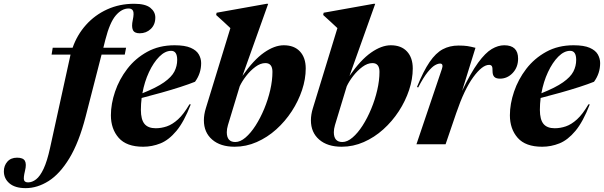

<svg xmlns="http://www.w3.org/2000/svg" viewBox="-214 -765 3202 1018"><path d="M240 -146.5Q204.5 -9.5 154 73.8Q103.5 157 43.8 194.8Q-16 232.5 -78 232.5Q-134 232.5 -163.8 207.2Q-193.5 182 -193.5 143Q-193.5 113.5 -175 92.2Q-156.5 71 -123.5 71Q-91.5 71 -82 87.8Q-72.5 104.5 -81.5 141Q-90.5 178 -86.5 190Q-82.5 202 -65 202Q-43.5 202 -22.5 185.8Q-1.5 169.5 17.2 129.8Q36 90 51.5 19L158 -466.5Q159 -471 160 -475.5H59.5L65.5 -512H171Q195 -580.5 242 -633Q289 -685.5 354.2 -715.2Q419.5 -745 497.5 -745Q556.5 -745 583 -723.8Q609.5 -702.5 609.5 -672Q609.5 -634.5 585.5 -611.5Q561.5 -588.5 526.5 -588.5Q498.5 -588.5 490.5 -606.2Q482.5 -624 490 -659Q497.5 -694.5 491.5 -707.2Q485.5 -720 468 -720Q431.5 -720 399.8 -683Q368 -646 344.5 -554L334 -512H454.5L447.5 -475.5H324.5Z M797.5 -211.5Q762 -119.5 721.5 -71Q681 -22.5 636.8 -4.8Q592.5 13 545 13Q457 13 415.5 -34Q374 -81 374 -154Q374 -214 396 -279Q418 -344 460.8 -399.8Q503.5 -455.5 566.5 -490.2Q629.5 -525 711.5 -525Q766.5 -525 797.2 -511.5Q828 -498 840.2 -476.2Q852.5 -454.5 852.5 -430.5Q852.5 -375.5 820 -331.5Q789 -319 742.8 -304Q696.5 -289 643 -274Q589.5 -259 537 -245.5Q533 -213.5 533 -182.5Q533 -131.5 552 -108.2Q571 -85 612 -85Q641 -85 670.5 -95Q700 -105 730 -132.2Q760 -159.5 790.5 -212ZM693.5 -495.5Q661.5 -495.5 630.8 -464.8Q600 -434 576 -382.8Q552 -331.5 541 -270.5Q616 -300.5 655.8 -328.5Q695.5 -356.5 710.5 -385.5Q725.5 -414.5 725.5 -447.5Q725.5 -495.5 693.5 -495.5Z M1007.5 -616Q993.5 -629 973.8 -647.5Q954 -666 932 -685.5L934.5 -697.5L1200 -745H1208L1071.5 -362.5Q1130.5 -447.5 1186 -486.2Q1241.5 -525 1290.5 -525Q1346 -525 1376.5 -492Q1407 -459 1407 -402Q1407 -346 1387.5 -287.5Q1368 -229 1333 -175.2Q1298 -121.5 1250.8 -79Q1203.5 -36.5 1147.2 -11.8Q1091 13 1030 13Q954.5 13 910.8 -25Q867 -63 867 -127Q867 -158 877.5 -191.5ZM994.5 -101.5Q988.5 -81 988.5 -64Q988.5 -12 1033.5 -12Q1060 -12 1087.8 -35.8Q1115.5 -59.5 1141 -99.2Q1166.5 -139 1186.8 -187.8Q1207 -236.5 1218.8 -287.5Q1230.5 -338.5 1230.5 -384Q1230.5 -430.5 1193 -430.5Q1167 -430.5 1140 -410.5Q1113 -390.5 1091 -362Q1069 -333.5 1057 -307.5Z M1575 -616Q1561 -629 1541.2 -647.5Q1521.5 -666 1499.5 -685.5L1502 -697.5L1767.5 -745H1775.5L1639 -362.5Q1698 -447.5 1753.5 -486.2Q1809 -525 1858 -525Q1913.5 -525 1944 -492Q1974.5 -459 1974.5 -402Q1974.5 -346 1955 -287.5Q1935.5 -229 1900.5 -175.2Q1865.5 -121.5 1818.2 -79Q1771 -36.5 1714.8 -11.8Q1658.5 13 1597.5 13Q1522 13 1478.2 -25Q1434.5 -63 1434.5 -127Q1434.5 -158 1445 -191.5ZM1562 -101.5Q1556 -81 1556 -64Q1556 -12 1601 -12Q1627.5 -12 1655.2 -35.8Q1683 -59.5 1708.5 -99.2Q1734 -139 1754.2 -187.8Q1774.5 -236.5 1786.2 -287.5Q1798 -338.5 1798 -384Q1798 -430.5 1760.5 -430.5Q1734.5 -430.5 1707.5 -410.5Q1680.5 -390.5 1658.5 -362Q1636.5 -333.5 1624.5 -307.5Z M2129 -399.5Q2133.5 -412 2131.5 -420Q2129.5 -428 2119.5 -428Q2107.5 -428 2091.5 -418.8Q2075.5 -409.5 2053.5 -382.5Q2031.5 -355.5 2003 -301L1997 -304Q2031 -388.5 2063.8 -436.2Q2096.5 -484 2133.5 -503.8Q2170.5 -523.5 2217 -523.5Q2245.5 -523.5 2263.8 -520.8Q2282 -518 2307 -511.5L2236 -283Q2282.5 -380 2321 -432.5Q2359.5 -485 2393.2 -505Q2427 -525 2459.5 -525Q2533 -525 2533 -454Q2533 -408.5 2504.5 -378.2Q2476 -348 2437 -348Q2415.5 -348 2406.5 -357.8Q2397.5 -367.5 2397.5 -387.5Q2398 -407.5 2393.8 -414.2Q2389.5 -421 2379 -421Q2343 -421 2295.2 -355.8Q2247.5 -290.5 2205 -165.5L2148.5 0H1994Z M2913 -211.5Q2877.5 -119.5 2837 -71Q2796.5 -22.5 2752.2 -4.8Q2708 13 2660.5 13Q2572.5 13 2531 -34Q2489.5 -81 2489.5 -154Q2489.5 -214 2511.5 -279Q2533.5 -344 2576.2 -399.8Q2619 -455.5 2682 -490.2Q2745 -525 2827 -525Q2882 -525 2912.8 -511.5Q2943.5 -498 2955.8 -476.2Q2968 -454.5 2968 -430.5Q2968 -375.5 2935.5 -331.5Q2904.5 -319 2858.2 -304Q2812 -289 2758.5 -274Q2705 -259 2652.5 -245.5Q2648.5 -213.5 2648.5 -182.5Q2648.5 -131.5 2667.5 -108.2Q2686.5 -85 2727.5 -85Q2756.5 -85 2786 -95Q2815.5 -105 2845.5 -132.2Q2875.5 -159.5 2906 -212ZM2809 -495.5Q2777 -495.5 2746.2 -464.8Q2715.5 -434 2691.5 -382.8Q2667.5 -331.5 2656.5 -270.5Q2731.5 -300.5 2771.2 -328.5Q2811 -356.5 2826 -385.5Q2841 -414.5 2841 -447.5Q2841 -495.5 2809 -495.5Z"/></svg>

Font: Newsreader Display
Style: Bold Italic
Weight: 700
Italic angle: -17°
Designer: Hugues Gentile
Foundry: Production Type
Version: Version 1.001